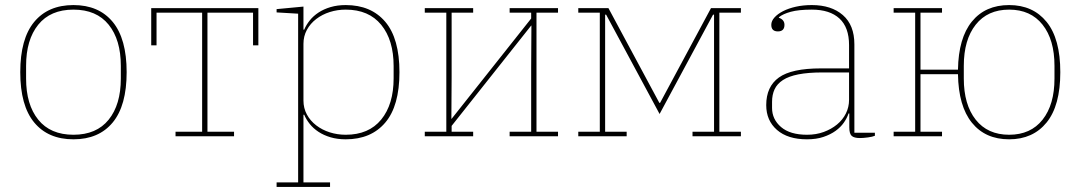

<svg xmlns="http://www.w3.org/2000/svg" viewBox="-20 -538 4266 758"><path d="M270 -6Q361 -6 409 -65.5Q457 -125 457 -228V-278Q457 -381 409 -440.5Q361 -500 270 -500Q179 -500 131 -440.5Q83 -381 83 -278V-228Q83 -125 131 -65.5Q179 -6 270 -6ZM270 12Q170 12 115 -54.5Q60 -121 60 -253Q60 -385 115 -451.5Q170 -518 270 -518Q370 -518 425 -451.5Q480 -385 480 -253Q480 -121 425 -54.5Q370 12 270 12Z M673 -18H778V-488H598V-359H577V-506H1000V-359H979V-488H799V-18H904V0H673Z M1072 182H1157V-484L1072 -489V-502L1178 -512V-421H1181Q1189 -440 1203 -457.5Q1217 -475 1237.5 -488.5Q1258 -502 1285 -510Q1312 -518 1345 -518Q1445 -518 1501 -452Q1557 -386 1557 -253Q1557 -120 1501 -54Q1445 12 1345 12Q1312 12 1285 4Q1258 -4 1237.5 -17.5Q1217 -31 1203 -48.5Q1189 -66 1181 -85H1178V182H1283V200H1072ZM1345 -6Q1436 -6 1485 -66Q1534 -126 1534 -229V-277Q1534 -380 1485 -440Q1436 -500 1345 -500Q1312 -500 1282 -490.5Q1252 -481 1228.5 -463Q1205 -445 1191.5 -420Q1178 -395 1178 -365V-141Q1178 -111 1191.5 -86Q1205 -61 1228.5 -43Q1252 -25 1282 -15.5Q1312 -6 1345 -6Z M1657 -18H1742V-488H1657V-506H1848V-488H1763V-235L1762 -69H1763L2077 -465V-488H1992V-506H2183V-488H2098V-18H2183V0H1992V-18H2077V-271L2078 -437H2077L1763 -41V-18H1848V0H1657Z M2263 -18H2348V-488H2263V-506H2382L2583 -132H2586L2787 -506H2905V-488H2820V-18H2905V0H2714V-18H2799V-480H2795L2584 -88L2373 -480H2369V-18H2454V0H2263Z M3166 12Q3090 12 3047.5 -25Q3005 -62 3005 -123Q3005 -196 3055 -232Q3105 -268 3221 -268H3332V-360Q3332 -430 3294 -465Q3256 -500 3185 -500Q3133 -500 3102 -491.5Q3071 -483 3055 -470V-468Q3077 -460 3077 -440Q3077 -414 3051 -414Q3025 -414 3025 -440Q3025 -455 3037.5 -469Q3050 -483 3071.5 -494Q3093 -505 3122 -511.5Q3151 -518 3185 -518Q3262 -518 3307.5 -478.5Q3353 -439 3353 -363V-14H3434V-2Q3425 2 3406.5 4.5Q3388 7 3375 7Q3352 7 3342.5 -1.5Q3333 -10 3333 -35V-90H3330Q3324 -72 3311.5 -54Q3299 -36 3279 -21.5Q3259 -7 3231 2.5Q3203 12 3166 12ZM3166 -6Q3202 -6 3232 -17Q3262 -28 3284.5 -46.5Q3307 -65 3319.5 -90Q3332 -115 3332 -144V-252H3227Q3171 -252 3132.5 -244.5Q3094 -237 3071 -222Q3048 -207 3038 -185.5Q3028 -164 3028 -136V-112Q3028 -67 3063.5 -36.5Q3099 -6 3166 -6Z M3964 12Q3870 12 3817 -53.5Q3764 -119 3762 -245H3614V-18H3699V0H3508V-18H3593V-488H3508V-506H3699V-488H3614V-263H3762Q3764 -388 3817 -453Q3870 -518 3964 -518Q4058 -518 4112 -451.5Q4166 -385 4166 -253Q4166 -121 4112 -54.5Q4058 12 3964 12ZM3964 -6Q4049 -6 4096 -65.5Q4143 -125 4143 -228V-278Q4143 -381 4096 -440.5Q4049 -500 3964 -500Q3879 -500 3832 -440.5Q3785 -381 3785 -278V-228Q3785 -125 3832 -65.5Q3879 -6 3964 -6Z"/></svg>

Font: IBM Plex Serif Thin
Style: Regular
Weight: 100
Designer: Mike Abbink, Paul van der Laan, Pieter van Rosmalen
Foundry: Bold Monday
Version: Version 3.001